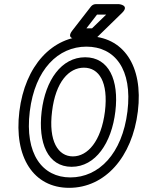

<svg xmlns="http://www.w3.org/2000/svg" viewBox="-20 -865 686 922"><path d="M318 -13C183 -13 98 -126 123 -330C148 -533 260 -641 395 -641C531 -641 617 -533 592 -330C567 -126 454 -13 318 -13ZM312 37C484 37 615 -110 642 -330C669 -549 572 -691 401 -691C230 -691 100 -549 73 -330C46 -110 141 37 312 37ZM324 -64C439 -64 516 -179 534 -330C552 -480 503 -590 389 -590C275 -590 198 -480 180 -330C162 -179 209 -64 324 -64ZM330 -114C259 -114 212 -187 230 -330C247 -472 311 -540 383 -540C455 -540 501 -472 484 -330C466 -187 401 -114 330 -114ZM490 -795 422 -729H395L446 -795ZM566 -803C604 -840 552 -845 552 -845H439C431 -845 423 -841 417 -834L327 -718C296 -678 343 -679 343 -679H427C433 -679 442 -682 447 -687Z"/></svg>

Font: Falling Sky
Style: CondOuObl
Weight: 400
Designer: Paul D. Hunt
Foundry: Adobe Systems Incorporated
Version: Version 1.02